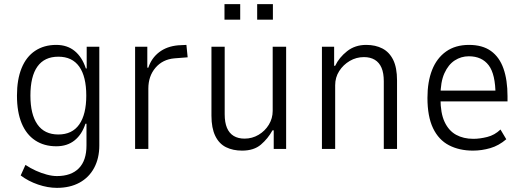

<svg xmlns="http://www.w3.org/2000/svg" viewBox="-20 -720 2535 928"><path d="M255 188Q211 188 164 172Q117 156 80 128L103 77Q127 93 153.5 105Q180 117 206.5 124Q233 131 255 131Q324 131 361 93.5Q398 56 398 -17V-122H393Q376 -70 340.5 -41.5Q305 -13 252 -13Q193 -13 150 -41.5Q107 -70 84.5 -124.5Q62 -179 62 -258Q62 -336 84.5 -391Q107 -446 150 -474.5Q193 -503 252 -503Q305 -503 341 -473.5Q377 -444 395 -389H399V-494H460V-17Q460 45 435 91.5Q410 138 364 163Q318 188 255 188ZM262 -70Q329 -70 363 -118.5Q397 -167 397 -258Q397 -350 363 -398Q329 -446 262 -446Q195 -446 161 -398.5Q127 -351 127 -258Q127 -167 161 -118.5Q195 -70 262 -70Z M633 0V-494H692V-393H697Q712 -439 749 -467.5Q786 -496 841 -501L881 -503L887 -443L823 -438Q766 -433 731.5 -392.5Q697 -352 697 -292V0Z M1150 8Q1106 8 1072.5 -8.5Q1039 -25 1020.5 -63Q1002 -101 1002 -161V-494H1066V-168Q1066 -128 1077 -102Q1088 -76 1109.5 -63Q1131 -50 1162 -50Q1199 -50 1230 -68.5Q1261 -87 1279.5 -117.5Q1298 -148 1298 -184V-494H1363V0H1303V-90H1297Q1275 -50 1241 -21Q1207 8 1150 8ZM1223 -625V-700H1299V-625ZM1065 -625V-700H1141V-625Z M1536 0V-494H1595V-402H1600Q1619 -442 1657.5 -472.5Q1696 -503 1750 -503Q1795 -503 1828.5 -485.5Q1862 -468 1880.5 -430.5Q1899 -393 1899 -331V0H1835V-327Q1835 -367 1824 -392.5Q1813 -418 1791.5 -431Q1770 -444 1739 -444Q1702 -444 1670.5 -425.5Q1639 -407 1619.5 -376.5Q1600 -346 1600 -308V0Z M2266 8Q2200 8 2150 -18Q2100 -44 2073 -100.5Q2046 -157 2046 -247Q2046 -325 2068.5 -382Q2091 -439 2136 -471Q2181 -503 2247 -503Q2312 -503 2353 -473.5Q2394 -444 2413.5 -388.5Q2433 -333 2433 -255V-230H2093V-282H2394L2375 -260Q2375 -361 2342 -404.5Q2309 -448 2246 -448Q2209 -448 2178 -428Q2147 -408 2128 -366Q2109 -324 2109 -256V-243Q2109 -173 2129 -130.5Q2149 -88 2184.5 -68.5Q2220 -49 2268 -49Q2299 -49 2335 -58Q2371 -67 2399 -94L2427 -47Q2391 -16 2349.5 -4Q2308 8 2266 8Z"/></svg>

Font: Nunito Sans 7pt Condensed Light
Style: Regular
Weight: 300
Width: 3
Designer: Vernon Adams
Foundry: Vernon Adams
Version: Version 3.101;gftools[0.9.27]